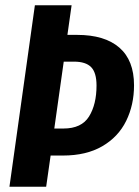

<svg xmlns="http://www.w3.org/2000/svg" viewBox="-20 -712 531 732"><path d="M491 -387Q491 -312 461 -251Q431 -190 370 -154.5Q309 -119 220 -119H173L156 0H16L113 -692H253L237 -579H274Q379 -579 435 -530.5Q491 -482 491 -387ZM348 -386Q348 -435 327.5 -456Q307 -477 262 -477H223L187 -222H222Q291 -222 319.5 -268Q348 -314 348 -386Z"/></svg>

Font: Fira Sans Extra Condensed SemiBold
Style: Italic
Weight: 600
Width: 3
Italic angle: -8°
Designer: Carrois Corporate & Edenspiekermann AG
Foundry: Carrois Corporate GbR & Edenspiekermann AG
Version: Version 4.203